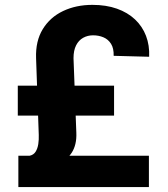

<svg xmlns="http://www.w3.org/2000/svg" viewBox="-20 -757 679 777"><path d="M582.6 0H54.3V-126.8H582.6ZM441.6 -289.3H52V-410.2H441.6ZM277.5 -521.5 288.9 -219.7Q291 -170.7 269.8 -138.3Q248.5 -105.9 196.9 -83.2L100.2 -126.8Q116.1 -130.3 124.1 -143Q132.1 -155.8 134.9 -173.9Q137.6 -192.1 136.9 -210.9L126 -521.5Q123.5 -590.9 153.1 -639.1Q182.6 -687.3 235.2 -712.3Q287.8 -737.3 354.1 -737.3Q409.6 -737.3 453.1 -721.9Q496.6 -706.5 526.4 -678.4Q556.2 -650.3 570.9 -611.9Q585.6 -573.4 583.6 -527.3L440 -531.1Q440.8 -561.4 429.4 -579.6Q418 -597.8 398.8 -605.9Q379.6 -614.1 356.6 -614.1Q334.5 -614.1 316.4 -604Q298.2 -593.8 287.9 -573.3Q277.5 -552.8 277.5 -521.5Z"/></svg>

Font: Inter Tight
Style: Regular
Weight: 400
Designer: Rasmus Andersson
Foundry: rsms
Version: Version 3.002